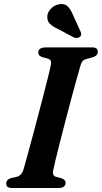

<svg xmlns="http://www.w3.org/2000/svg" viewBox="-20 -936 507 956"><path d="M245 -88.5Q238.5 -60.5 261 -55L286 -48.5Q306.5 -41.5 306.5 -26Q306.5 0 271.5 0H41Q23 0 17 -6.2Q11 -12.5 11 -22.5Q11 -33 17.8 -39.8Q24.5 -46.5 35.5 -49.5L63 -55.5Q87 -61 97 -92Q103 -113 114 -153Q125 -193 138.8 -244Q152.5 -295 167 -350Q181.5 -405 194.8 -456.2Q208 -507.5 218.2 -548.2Q228.5 -589 233 -611.5Q236 -625 232.8 -633Q229.5 -641 217 -644.5L191 -651.5Q170.5 -658 170.5 -674Q170.5 -700 209 -700H437.5Q455 -700 461 -694Q467 -688 467 -678Q467 -658.5 441 -650.5L412.5 -643Q399 -639.5 392.5 -633Q386 -626.5 381 -610.5Q374 -587 362 -543.5Q350 -500 335.2 -445.5Q320.5 -391 305.8 -334Q291 -277 278 -226Q265 -175 256.2 -138.2Q247.5 -101.5 245 -88.5ZM343 -862.5 381.5 -778Q384 -771.5 384.2 -765Q384.5 -758.5 378 -752.5Q372 -747.5 363.8 -747Q355.5 -746.5 349 -749L266 -793Q241 -804.5 227.8 -818.2Q214.5 -832 215.5 -854.5Q216 -873 232 -891.2Q248 -909.5 272.5 -914.5Q300.5 -920 316 -905.2Q331.5 -890.5 343 -862.5Z"/></svg>

Font: Fraunces 9pt S000 SemiBold
Style: Italic
Weight: 600
Italic angle: -16°
Version: Version 1.000; ttfautohint (v1.8.3)